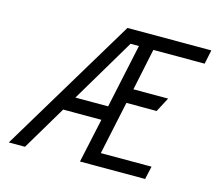

<svg xmlns="http://www.w3.org/2000/svg" viewBox="-100 -825 1071 951"><g transform="rotate(15 435.5 -350.0)"><path d="M385 0H719L734 -67H474L532 -340H687L726 -414H548L593 -628H856L871 -700H441L20 0H103L238 -227H434ZM281 -300 476 -628H519L449 -300Z"/></g></svg>

Font: Advent Pro Medium
Style: Italic
Weight: 500
Italic angle: -12°
Version: Version 3.000